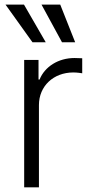

<svg xmlns="http://www.w3.org/2000/svg" viewBox="-20 -802 397 822"><path d="M119 -621.1H175.8L82.7 -782.3H3.6ZM245.4 -621.1H301.8L237.9 -782.3H157.7ZM83.5 0H146.7V-352.3C146.7 -433.2 208.8 -491.8 294 -491.8C311.1 -491.8 326.3 -489 332 -488.3V-552.6C323.9 -552.9 309.3 -553.6 298.7 -553.6C230.1 -553.6 171.5 -516.7 149.5 -461.6H144.9V-545.5H83.5Z"/></svg>

Font: TID UI Light
Style: Regular
Weight: 300
Designer: The TID Project Authors
Foundry: Bakken & Bæck
Version: Version 1.001;hotconv 1.0.109;makeotfexe 2.5.65596